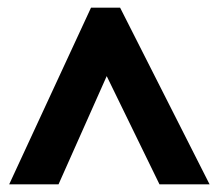

<svg xmlns="http://www.w3.org/2000/svg" viewBox="-20 -736 569 502"><path d="M4 -254 218 -716H294L528 -254H397L259 -537L133 -254Z"/></svg>

Font: Noto Sans Khmer UI SemiCondensed ExtraBold
Style: Regular
Weight: 800
Width: 4
Designer: Danh Hong and the Monotype Design Team
Foundry: Monotype Imaging Inc.
Version: Version 2.002; ttfautohint (v1.8.4.7-5d5b)